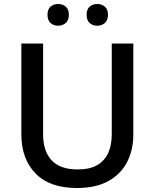

<svg xmlns="http://www.w3.org/2000/svg" viewBox="-20 -932 776 962"><path d="M648 -258Q648 -181 617 -120.5Q586 -60 523.5 -25Q461 10 365 10Q229 10 158 -63Q87 -136 87 -259V-714H196V-259Q196 -174 239 -128.5Q282 -83 369 -83Q430 -83 467.5 -105Q505 -127 522.5 -166.5Q540 -206 540 -260V-714H648ZM218 -858Q218 -886 233.5 -899Q249 -912 271 -912Q293 -912 309 -899Q325 -886 325 -858Q325 -830 309 -816.5Q293 -803 271 -803Q249 -803 233.5 -816.5Q218 -830 218 -858ZM414 -858Q414 -886 429.5 -899Q445 -912 467 -912Q489 -912 505 -899Q521 -886 521 -858Q521 -830 505 -816.5Q489 -803 467 -803Q445 -803 429.5 -816.5Q414 -830 414 -858Z"/></svg>

Font: Noto Sans Khmer Medium
Style: Regular
Weight: 500
Version: Version 2.003